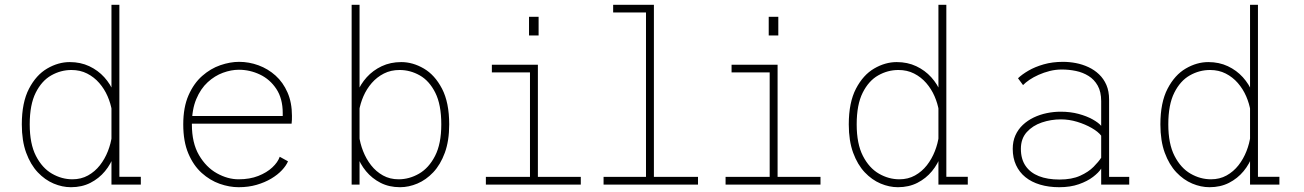

<svg xmlns="http://www.w3.org/2000/svg" viewBox="-20 -770 5440 801"><path d="M276 11Q240 11 203.8 -4.2Q167.5 -19.5 137.5 -51.2Q107.5 -83 89.2 -132.8Q71 -182.5 71 -251Q71 -342.5 101 -400Q131 -457.5 177 -484.2Q223 -511 271 -511Q316 -511 352.5 -493.8Q389 -476.5 415 -447.8Q441 -419 455 -383.8Q469 -348.5 469 -312L447 -307Q442 -338 428.8 -368.5Q415.5 -399 394 -423.8Q372.5 -448.5 343.5 -463.2Q314.5 -478 278 -478Q233.5 -478 193.8 -455.5Q154 -433 129 -383.2Q104 -333.5 104 -251Q104 -170 130 -119.5Q156 -69 196.8 -45.5Q237.5 -22 282 -22Q318.5 -22 347.2 -38Q376 -54 396.8 -80.5Q417.5 -107 430.2 -139.5Q443 -172 447 -205L469 -199Q469 -161 456 -123.5Q443 -86 418 -55.8Q393 -25.5 357.2 -7.2Q321.5 11 276 11ZM478 -750V-17.5L463 -32.5H567.5V0H445V-108V-750Z M975.5 11Q937 11 896.5 -3.2Q856 -17.5 821.5 -48.5Q787 -79.5 765.8 -129.5Q744.5 -179.5 744.5 -251Q744.5 -322.5 766.5 -372.5Q788.5 -422.5 823.5 -453.2Q858.5 -484 899.2 -498Q940 -512 977.5 -512Q1019 -512 1058.5 -497.5Q1098 -483 1129.5 -454.8Q1161 -426.5 1179.5 -384.2Q1198 -342 1198 -286.5Q1198 -280 1197.8 -270.2Q1197.5 -260.5 1196.5 -254H769V-286H1159.5Q1159.5 -290.5 1159.5 -292.2Q1159.5 -294 1159.5 -298.5Q1159.5 -358.5 1133 -398.8Q1106.5 -439 1064.5 -459Q1022.5 -479 976.5 -479Q944.5 -479 910.2 -466.5Q876 -454 846.5 -427Q817 -400 798.8 -356.5Q780.5 -313 780.5 -251Q780.5 -173.5 810.2 -122.8Q840 -72 885 -47Q930 -22 975.5 -22Q1022 -22 1057.5 -36Q1093 -50 1116 -71.5Q1139 -93 1147 -116L1181.5 -97Q1174 -79 1156.2 -60Q1138.5 -41 1111.8 -25Q1085 -9 1050.8 1Q1016.5 11 975.5 11Z M1447 0V-750H1480V-121V0ZM1649 11Q1603.5 11 1567.8 -7.2Q1532 -25.5 1507 -55.8Q1482 -86 1469 -123.5Q1456 -161 1456 -199L1478 -205Q1482 -172 1494.8 -139.5Q1507.5 -107 1528.2 -80.5Q1549 -54 1577.8 -38Q1606.5 -22 1643 -22Q1687.5 -22 1728.2 -45.5Q1769 -69 1795 -119.5Q1821 -170 1821 -251Q1821 -333.5 1796 -383.2Q1771 -433 1731.2 -455.5Q1691.5 -478 1647 -478Q1610.5 -478 1581.5 -463.2Q1552.5 -448.5 1531 -423.8Q1509.5 -399 1496.2 -368.5Q1483 -338 1478 -307L1456 -312Q1456 -348.5 1470 -383.8Q1484 -419 1510 -447.8Q1536 -476.5 1572.5 -493.8Q1609 -511 1654 -511Q1702 -511 1748 -484.2Q1794 -457.5 1824 -400Q1854 -342.5 1854 -251Q1854 -182.5 1835.8 -132.8Q1817.5 -83 1787.5 -51.2Q1757.5 -19.5 1721.2 -4.2Q1685 11 1649 11Z M2007 0V-32H2191V-468H2032V-500H2224V-32H2403V0ZM2187 -700H2227V-622H2187Z M2498 0V-32H2675V-718H2538V-750H2708V-32H2892V0Z M3007 0V-32H3191V-468H3032V-500H3224V-32H3403V0ZM3187 -700H3227V-622H3187Z M3726 11Q3690 11 3653.8 -4.2Q3617.5 -19.5 3587.5 -51.2Q3557.5 -83 3539.2 -132.8Q3521 -182.5 3521 -251Q3521 -342.5 3551 -400Q3581 -457.5 3627 -484.2Q3673 -511 3721 -511Q3766 -511 3802.5 -493.8Q3839 -476.5 3865 -447.8Q3891 -419 3905 -383.8Q3919 -348.5 3919 -312L3897 -307Q3892 -338 3878.8 -368.5Q3865.5 -399 3844 -423.8Q3822.5 -448.5 3793.5 -463.2Q3764.5 -478 3728 -478Q3683.5 -478 3643.8 -455.5Q3604 -433 3579 -383.2Q3554 -333.5 3554 -251Q3554 -170 3580 -119.5Q3606 -69 3646.8 -45.5Q3687.5 -22 3732 -22Q3768.5 -22 3797.2 -38Q3826 -54 3846.8 -80.5Q3867.5 -107 3880.2 -139.5Q3893 -172 3897 -205L3919 -199Q3919 -161 3906 -123.5Q3893 -86 3868 -55.8Q3843 -25.5 3807.2 -7.2Q3771.5 11 3726 11ZM3928 -750V-17.5L3913 -32.5H4017.5V0H3895V-108V-750Z M4399 11Q4355 11 4319 0.2Q4283 -10.5 4257.8 -31Q4232.5 -51.5 4218.8 -81.2Q4205 -111 4205 -149Q4205 -180.5 4216.2 -205.5Q4227.5 -230.5 4247.2 -249Q4267 -267.5 4292.5 -279.8Q4318 -292 4346.8 -298Q4375.5 -304 4405 -304Q4445.5 -304 4479.8 -294.8Q4514 -285.5 4538.5 -271.8Q4563 -258 4574 -245V-348Q4574 -387 4559.5 -412.8Q4545 -438.5 4521.2 -453.2Q4497.5 -468 4468.5 -474Q4439.5 -480 4410 -480Q4384 -480 4359.2 -473.8Q4334.5 -467.5 4312.8 -457.8Q4291 -448 4274.5 -436.8Q4258 -425.5 4248 -415L4227 -443.5Q4243.5 -459.5 4270.5 -475.2Q4297.5 -491 4334 -501.5Q4370.5 -512 4415 -512Q4441.5 -512 4468.8 -506.8Q4496 -501.5 4520.8 -490Q4545.5 -478.5 4565 -460Q4584.5 -441.5 4595.8 -415.5Q4607 -389.5 4607 -354.5V-32H4691V0H4574V-66.5Q4563.5 -50 4540 -32Q4516.5 -14 4481 -1.5Q4445.5 11 4399 11ZM4400 -21Q4451.5 -21 4486.2 -36.8Q4521 -52.5 4542.2 -74Q4563.5 -95.5 4574 -112V-204Q4561.5 -220.5 4534.5 -236Q4507.5 -251.5 4473.8 -261.8Q4440 -272 4406 -272Q4364.5 -272 4326.2 -259Q4288 -246 4263.5 -218.8Q4239 -191.5 4239 -149Q4239 -106.5 4258.5 -78Q4278 -49.5 4314 -35.2Q4350 -21 4400 -21Z M5026 11Q4990 11 4953.8 -4.2Q4917.5 -19.5 4887.5 -51.2Q4857.5 -83 4839.2 -132.8Q4821 -182.5 4821 -251Q4821 -342.5 4851 -400Q4881 -457.5 4927 -484.2Q4973 -511 5021 -511Q5066 -511 5102.5 -493.8Q5139 -476.5 5165 -447.8Q5191 -419 5205 -383.8Q5219 -348.5 5219 -312L5197 -307Q5192 -338 5178.8 -368.5Q5165.5 -399 5144 -423.8Q5122.5 -448.5 5093.5 -463.2Q5064.5 -478 5028 -478Q4983.5 -478 4943.8 -455.5Q4904 -433 4879 -383.2Q4854 -333.5 4854 -251Q4854 -170 4880 -119.5Q4906 -69 4946.8 -45.5Q4987.5 -22 5032 -22Q5068.5 -22 5097.2 -38Q5126 -54 5146.8 -80.5Q5167.5 -107 5180.2 -139.5Q5193 -172 5197 -205L5219 -199Q5219 -161 5206 -123.5Q5193 -86 5168 -55.8Q5143 -25.5 5107.2 -7.2Q5071.5 11 5026 11ZM5228 -750V-17.5L5213 -32.5H5317.5V0H5195V-108V-750Z"/></svg>

Font: Trispace Thin
Style: Regular
Weight: 100
Designer: Tyler Finck
Foundry: Etcetera Type Company
Version: Version 1.210